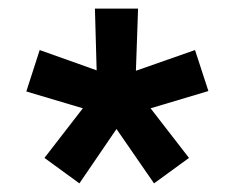

<svg xmlns="http://www.w3.org/2000/svg" viewBox="-20 -752 543 445"><path d="M432 -636 463 -541 329 -501 418 -386 337 -327 250 -453 164 -327 83 -386 172 -501 41 -540 72 -636 204 -589 200 -732H300L295 -588Z"/></svg>

Font: Syne
Style: Bold
Weight: 700
Designer: Lucas Descroix
Foundry: Bonjour Monde
Version: Version 2.200